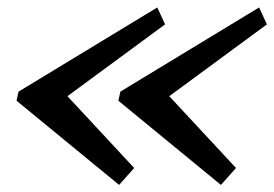

<svg xmlns="http://www.w3.org/2000/svg" viewBox="-20 -652 754 528"><path d="M445.5 -387.5 629 -190 587.5 -143.5 305.5 -375 311 -400 692.5 -631.5 714 -585ZM165.5 -387.5 349 -190 307.5 -143.5 25.5 -375 31 -400 412.5 -631.5 434 -585Z"/></svg>

Font: Besley* Medium
Style: Italic
Weight: 500
Italic angle: -13°
Designer: Owen Earl
Foundry: indestructible type*
Version: Version 3.000; ttfautohint (v1.8.3)